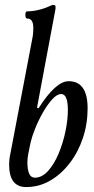

<svg xmlns="http://www.w3.org/2000/svg" viewBox="-20 -745 380 778"><path d="M86 13Q17 13 17 -78Q17 -87 18 -98Q19 -109 22 -122L111 -589Q114 -604 114.5 -614.5Q115 -625 115 -632Q115 -670 90 -670Q85 -670 83.5 -677.5Q82 -685 83.5 -692Q85 -699 90 -699Q112 -699 137 -705Q162 -711 183 -721Q189 -724 192.5 -724.5Q196 -725 198 -725Q205 -725 205 -717Q205 -713 205 -710Q205 -707 204 -704L130 -309L136 -306Q206 -416 258 -416Q335 -416 335 -306Q335 -243 316 -186Q297 -129 262.5 -84Q228 -39 183 -13Q138 13 86 13ZM121 -25Q150 -25 174.5 -52Q199 -79 217 -121.5Q235 -164 245 -211.5Q255 -259 255 -299Q255 -364 228 -364Q211 -364 191.5 -342.5Q172 -321 153.5 -288.5Q135 -256 122 -223Q109 -190 104 -168Q98 -141 94.5 -121.5Q91 -102 91 -88Q91 -25 121 -25Z"/></svg>

Font: Junicode Two Beta Condensed Medium
Style: Italic
Weight: 500
Width: 3
Italic angle: -9°
Version: Version 1.053; ttfautohint (v1.8.4)